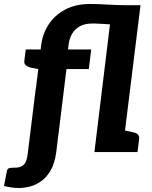

<svg xmlns="http://www.w3.org/2000/svg" viewBox="-68 -762 761 962"><path d="M72 0 124 -416 86 -423Q71 -427 61.5 -434.5Q52 -442 54 -458L61 -514H136L138 -534Q145 -592 175.5 -639Q206 -686 258.5 -714Q311 -742 383 -742Q430 -742 472 -739Q494 -738 514.5 -737Q535 -736 557 -736H636L545 0H405L483 -640Q470 -641 458 -641.5Q446 -642 433 -643Q421 -644 411 -644Q401 -644 393 -644Q342 -644 311.5 -615.5Q281 -587 275 -534L273 -514H389L377 -416H265L225 -90ZM29 180Q9 180 -11.5 177Q-32 174 -48 170L-34 98Q-32 85 -24.5 81.5Q-17 78 6 78Q27 78 40 71.5Q53 65 60.5 50Q68 35 71 7L111 -317H252L214 -1Q206 59 184 95Q162 131 133 149.5Q104 168 76.5 174Q49 180 29 180ZM523 0 550 -110 600 -99Q615 -96 623 -88Q631 -80 629 -65L621 0Z"/></svg>

Font: Aleo ExtraBold
Style: Italic
Weight: 800
Italic angle: -7°
Designer: Alessio Laiso
Foundry: Alessio Laiso
Version: Version 2.001;gftools[0.9.29]